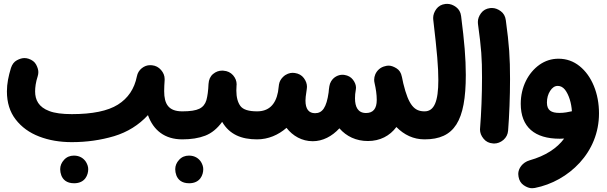

<svg xmlns="http://www.w3.org/2000/svg" viewBox="-20 -686 3216 1017"><path d="M16.6 -202.1C16.6 -142.6 32.2 -92.8 63 -53.2C93.8 -13.2 135.3 17.1 187.5 37.1C239.3 57.1 296.9 66.9 360.4 66.9C439 66.9 513.7 56.2 584.5 35.2C655.3 13.7 714.8 -23.4 763.7 -76.2C792.5 4.4 853 52.2 945.3 52.2H945.8C966.3 52.2 983.9 44.9 998 30.3C1012.2 15.6 1019.5 -2 1019.5 -22C1019.5 -42.5 1012.2 -60.1 998 -74.7C983.9 -88.9 966.3 -96.2 945.8 -96.2H945.3C873 -96.2 849.6 -134.8 849.6 -203.1C849.6 -221.2 850.6 -240.2 852.1 -262.2V-267.6C852.1 -284.7 845.7 -300.8 833 -315.4C820.3 -330.1 804.2 -338.4 785.2 -340.3C781.7 -340.8 778.3 -340.8 774.9 -340.8C759.3 -340.8 744.6 -335.4 731 -324.7C717.3 -313.5 708.5 -299.3 705.1 -281.7C691.9 -215.3 658.2 -165.5 604.5 -131.8C550.8 -98.1 469.2 -81.5 360.4 -81.5C309.1 -81.5 269 -86.9 241.2 -97.7C184.6 -118.7 166 -156.7 166 -202.1C166 -223.1 169.4 -250.5 179.7 -282.2C182.1 -289.6 183.1 -296.9 183.1 -304.2C183.1 -315.9 179.2 -329.1 171.4 -343.8C163.6 -358.4 149.9 -368.7 130.9 -375C123.5 -377.4 116.2 -378.4 108.9 -378.4C97.2 -378.4 84 -374.5 69.3 -366.7C54.7 -358.9 44.4 -345.2 38.1 -326.2C24.9 -283.2 16.6 -242.7 16.6 -202.1ZM298.8 210.4C298.8 221.2 300.8 231.9 304.7 242.7C313 264.6 332 284.7 372.6 284.7C431.6 284.7 447.3 239.3 447.3 210.4C447.3 197.8 443.4 185.1 435.5 171.9C423.3 152.8 402.3 138.2 371.6 138.2C350.6 138.2 333 145.5 319.3 160.6C305.7 175.3 298.8 191.9 298.8 210.4Z M871.1 -22C871.1 -2 878.4 15.6 893.1 30.3C908.2 44.9 925.8 52.2 945.8 52.2C992.2 52.2 1032.7 45.9 1066.9 32.7C1101.1 19.5 1130.9 -4.9 1156.7 -40.5C1195.8 26.4 1258.8 52.2 1341.3 52.2H1341.8C1362.3 52.2 1379.9 44.9 1394 30.3C1408.2 15.6 1415.5 -2 1415.5 -22C1415.5 -42.5 1408.2 -60.1 1394 -74.7C1379.9 -88.9 1362.3 -96.2 1341.8 -96.2H1341.3C1296.9 -96.2 1267.6 -105.5 1253.4 -124.5C1239.3 -143.6 1231.9 -170.9 1231.9 -206.5C1231.9 -214.8 1232.4 -223.6 1232.9 -232.9C1233.4 -235.4 1233.4 -237.3 1233.4 -239.3C1233.4 -256.8 1227.1 -272.9 1214.4 -287.6C1201.2 -302.2 1184.6 -310.1 1164.1 -311.5C1161.6 -312 1159.7 -312 1157.2 -312C1139.2 -312 1123 -306.2 1108.4 -293.9C1093.8 -281.7 1085.9 -264.2 1084.5 -241.2C1083 -205.1 1079.1 -176.3 1073.2 -155.3C1066.9 -134.3 1054.7 -119.1 1035.6 -109.9C1016.6 -100.6 986.8 -96.2 945.8 -96.2C925.8 -96.2 908.2 -88.9 893.1 -74.7C878.4 -60.1 871.1 -42.5 871.1 -22ZM908.2 210.4C908.2 221.2 910.2 231.9 914.1 242.7C922.4 264.6 941.4 284.7 981.9 284.7C1041 284.7 1056.6 239.3 1056.6 210.4C1056.6 197.8 1052.7 185.1 1044.9 171.9C1032.7 152.8 1011.7 138.2 981 138.2C960 138.2 942.4 145.5 928.7 160.6C915 175.3 908.2 191.9 908.2 210.4Z M1267.6 -22C1267.6 -2 1274.9 15.6 1289.6 30.3C1304.2 44.9 1321.8 52.2 1341.8 52.2C1400.9 52.2 1454.6 28.8 1497.6 -8.8C1530.8 34.2 1579.6 62 1636.7 62C1689 62 1738.3 36.6 1777.8 -6.3C1814.9 36.6 1866.7 61 1928.7 61C1992.7 61 2044.9 33.7 2079.6 -13.2C2120.6 28.3 2169.9 52.2 2228.5 52.2H2229C2249.5 52.2 2267.1 44.9 2281.2 30.3C2295.4 15.6 2302.7 -2 2302.7 -22C2302.7 -42.5 2295.4 -60.1 2281.2 -74.7C2267.1 -88.9 2249.5 -96.2 2229 -96.2H2228.5C2175.8 -96.2 2144.5 -127 2116.2 -244.1C2114.7 -252.9 2112.3 -263.7 2109.4 -276.4L2108.4 -280.3C2104.5 -300.3 2095.2 -314.9 2080.1 -324.2C2064.9 -333.5 2051.3 -338.4 2038.6 -338.4C2032.2 -338.4 2025.9 -337.4 2019.5 -335.4C1995.6 -330.1 1977.1 -313.5 1967.8 -292C1963.9 -282.7 1961.9 -272.9 1961.9 -263.7C1961.9 -258.3 1962.4 -252.4 1963.9 -246.6C1971.2 -214.8 1975.6 -185.5 1975.6 -156.7C1975.6 -110.4 1956.5 -87.4 1918.9 -87.4C1875.5 -87.4 1860.4 -120.1 1860.4 -165.5C1860.4 -172.4 1860.8 -179.7 1861.3 -187C1862.8 -194.8 1863.8 -202.6 1864.7 -210.9C1865.2 -214.4 1865.7 -217.8 1865.7 -221.2C1865.7 -235.4 1860.4 -249.5 1849.6 -263.7C1838.9 -277.8 1823.7 -286.1 1804.7 -289.1H1803.7C1802.7 -289.6 1801.8 -289.6 1800.8 -289.6C1798.3 -290 1796.4 -290 1793.9 -290C1772.5 -290 1748.5 -278.8 1734.9 -256.8C1734.9 -256.3 1734.9 -256.3 1734.4 -255.9C1733.9 -255.9 1733.9 -255.9 1733.9 -255.4C1729 -247.1 1726.1 -238.8 1724.6 -229.5C1722.7 -217.3 1721.2 -206.1 1720.7 -196.8C1709.5 -116.2 1687.5 -86.4 1648.9 -86.4C1615.2 -86.4 1598.1 -108.9 1598.1 -153.3C1598.1 -163.6 1599.1 -177.2 1605 -214.8C1605.5 -218.8 1606 -222.7 1606 -226.1C1606 -242.2 1600.6 -257.3 1589.4 -272.5C1578.1 -287.6 1562 -296.4 1542 -299.3C1538.1 -299.8 1534.2 -300.3 1530.3 -300.3C1515.1 -300.3 1495.1 -294.4 1479 -278.3L1478 -277.3C1467.3 -266.6 1460.4 -253.9 1458 -239.7V-239.3C1458 -238.8 1458 -238.3 1457.5 -237.8V-236.8C1455.1 -221.7 1453.6 -209 1452.6 -199.2C1439.5 -130.4 1402.3 -96.2 1341.8 -96.2C1321.8 -96.2 1304.2 -88.9 1289.6 -74.7C1274.9 -60.1 1267.6 -42.5 1267.6 -22Z M2154.8 -22C2154.8 -2 2162.1 15.6 2176.8 30.3C2191.4 44.9 2209 52.2 2229 52.2C2386.7 52.2 2447.3 -44.4 2447.3 -289.1C2447.3 -332.5 2445.3 -378.4 2441.4 -426.8C2437.5 -474.6 2431.2 -532.7 2422.4 -601.1C2419.9 -621.1 2411.1 -637.2 2396 -648.4C2380.9 -659.7 2365.2 -665.5 2349.1 -665.5C2345.7 -665.5 2342.3 -665.5 2338.9 -665C2318.8 -662.6 2302.7 -653.8 2291.5 -638.7C2280.3 -623.5 2274.4 -607.4 2274.4 -590.8C2274.4 -587.9 2274.4 -585 2274.9 -581.5C2295.4 -407.2 2301.8 -330.1 2301.8 -262.2C2301.8 -148.4 2279.8 -96.2 2229 -96.2C2209 -96.2 2191.4 -88.9 2176.8 -74.7C2162.1 -60.1 2154.8 -42.5 2154.8 -22Z M2511.7 -559.6C2529.8 -428.2 2533.2 -377.9 2533.2 -274.9C2533.2 -184.6 2529.3 -86.9 2522.9 -6.3C2522.5 -3.9 2522.5 -2 2522.5 0C2522.5 17.1 2528.8 33.7 2541.5 48.8C2553.7 64 2570.3 72.3 2590.8 73.7C2593.3 74.2 2595.2 74.2 2597.2 74.2C2614.7 74.2 2631.3 67.9 2646.5 55.2C2661.6 42 2669.9 25.4 2671.4 5.4C2677.7 -74.7 2681.6 -173.3 2681.6 -267.6C2681.6 -380.9 2677.2 -447.3 2659.2 -579.1C2656.7 -599.1 2647.9 -615.2 2632.8 -626.5C2617.7 -637.7 2602.1 -643.6 2585.9 -643.6C2582.5 -643.6 2579.1 -643.6 2575.7 -643.1C2555.7 -640.6 2539.6 -631.8 2528.3 -616.7C2517.1 -601.6 2511.2 -585.9 2511.2 -569.8C2511.2 -566.4 2511.2 -563 2511.7 -559.6Z M2938 -375C2901.4 -375 2868.2 -364.3 2837.9 -343.3C2777.3 -300.3 2738.3 -224.6 2738.3 -136.2C2738.3 -12.7 2812.5 48.8 2944.8 48.8C2952.1 48.8 2960 48.3 2968.3 47.9C2931.2 98.6 2869.6 139.6 2785.6 163.1C2747.1 174.3 2725.1 206.5 2725.1 235.4C2725.1 240.2 2725.6 245.1 2726.6 250C2730 270 2739.3 285.2 2754.4 295.4C2769.5 305.7 2784.2 311 2798.3 311C2803.2 311 2808.1 310.5 2813 309.6C2902.8 292 2987.3 245.1 3050.8 175.8C3114.3 106.4 3152.8 16.6 3152.8 -85C3152.8 -138.2 3143.6 -187 3125.5 -231C3107.4 -274.9 3082 -310.1 3049.8 -335.9C3017.6 -361.8 2980.5 -375 2938 -375ZM2877 -142.6C2877 -166.5 2882.8 -187 2894 -204.6C2905.3 -222.2 2918.5 -231 2934.6 -231C2949.2 -231 2961.9 -224.1 2972.7 -210.9C2993.7 -183.6 3006.8 -139.2 3009.3 -96.7C2990.2 -92.3 2968.3 -87.9 2943.4 -87.9C2899.9 -87.9 2877 -101.6 2877 -142.6Z"/></svg>

Font: Mikhak ExtraBold
Style: Regular
Weight: 800
Designer: Amin Abedi
Version: Version 3.2